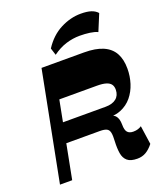

<svg xmlns="http://www.w3.org/2000/svg" viewBox="-172 -1080 1036 1208"><g transform="rotate(-20 346.0 -476.5)"><path d="M537.5 13.2Q492.5 13.2 470.8 -5.4Q449 -24 443.5 -58.1Q438 -92.3 440.3 -137.8Q442.8 -176 438.5 -196.1Q434.3 -216.3 419.3 -223.8Q404.3 -231.3 374 -231.3H133.7L160 -362.2H460.7Q505.2 -362.2 530.9 -382.5Q556.5 -402.8 557.3 -440.8Q557.8 -462.8 547.8 -477Q537.8 -491.3 515 -498.4Q492.2 -505.5 454.5 -505.5H202.5L104.7 0H23L165 -730H448.7Q527 -730 576 -708.6Q625 -687.2 648.4 -645.1Q671.7 -603 671.5 -540.8Q671.5 -490.8 656.6 -443.5Q641.7 -396.3 611.9 -360Q582 -323.8 537 -305.3Q492 -286.8 430.8 -294.3L437 -304Q484.5 -300.8 502 -281.5Q519.5 -262.2 519.7 -220.7Q519.5 -184.5 532.4 -170Q545.2 -155.5 571.3 -155.5Q589.3 -155.5 603.1 -160Q617 -164.5 626.7 -171.5L644.7 -46.7Q621 -16.7 595.5 -1.8Q570 13.2 537.5 13.2ZM277 -777 262 -824.5Q309 -897 376.4 -931.6Q443.8 -966.2 513 -966.2Q554.7 -966.2 581.5 -957.5Q608.2 -948.7 624.2 -930.3L578.2 -819.3Q558.8 -829 527 -833.5Q495.3 -838 459.5 -838Q413 -838 367.4 -823.9Q321.8 -809.8 277 -777Z"/></g></svg>

Font: Savate ExtraLight
Style: Italic
Weight: 200
Italic angle: -11°
Designer: Max Esnée
Foundry: Plomb Type
Version: Version 2.000